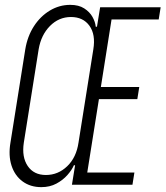

<svg xmlns="http://www.w3.org/2000/svg" viewBox="-20 -760 681 790"><path d="M150 10Q105 10 73 -13.5Q41 -37 27.5 -78.5Q14 -120 23 -173L84 -557Q93 -611 119.5 -652Q146 -693 185 -716.5Q224 -740 269 -740Q304 -740 326.5 -725.5Q349 -711 360.5 -690.5Q372 -670 374 -650H379L392 -730H641L633 -680H439L395 -402H553L545 -352H387L339 -50H533L525 0H276L289 -80H284Q276 -61 257.5 -40Q239 -19 212 -4.5Q185 10 150 10ZM169 -40Q219 -40 256.5 -76Q294 -112 303 -173L364 -557Q374 -618 348 -654Q322 -690 272 -690Q222 -690 185.5 -653Q149 -616 139 -557L78 -173Q69 -114 94 -77Q119 -40 169 -40Z"/></svg>

Font: JetBrains Mono NL Thin
Style: Italic
Weight: 100
Italic angle: -9°
Monospace: yes
Designer: Philipp Nurullin, Konstantin Bulenkov
Foundry: JetBrains
Version: Version 2.305; ttfautohint (v1.8.4.7-5d5b)